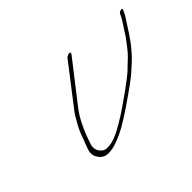

<svg xmlns="http://www.w3.org/2000/svg" viewBox="-102 -987 1237 1237"><g transform="rotate(-45 517.0 -368.0)"><path d="M559.8 -671 342.3 -389C320.5 -355 311.2 -336 297.4 -312C281.6 -284 264.9 -236 261.5 -225L254.1 -208C252.7 -203 249.7 -195 246.3 -186C231.1 -151 228.3 -123 237.4 -103C250.6 -75 269.8 -57 296.3 -52C311.8 -49 333.3 -50 359.5 -56C378.7 -60 409.2 -71 452.2 -91C495.2 -111 571.6 -159 678.9 -235C736.1 -275 774.3 -305 793.3 -323C833.8 -361 846.3 -368 881.9 -410C913.4 -447 928.8 -468 952.6 -504L1011.4 -595C1019.3 -607 1024.7 -618 1028.1 -627L1033.1 -637C1035.5 -646 1033.5 -650 1025.5 -648C1014.5 -646 1003 -641 999.6 -630L994.7 -620C991.3 -611 986.3 -603 981.4 -595L922.6 -504C918.6 -498 905.9 -481 885.1 -454C864.4 -427 843.6 -404 822.7 -385C801.9 -366 790 -354 784.1 -348C762.1 -325 696.5 -277 667.3 -256C607.7 -214 554.6 -175 485.4 -135C424.5 -99 375.5 -81 341.6 -81C319.6 -79 302.6 -85 291 -98C270.8 -118 264.1 -143 273.4 -174C275.8 -183 285.6 -207 288.1 -216L294.5 -233C299.4 -245 303.3 -257 309.7 -270C325.9 -305 343.6 -345 376.3 -389L595.8 -671C601.7 -679 599.8 -686 590.2 -686C580.6 -686 565.7 -679 559.8 -671Z"/></g></svg>

Font: MewTooHand
Style: UltimateItaWide
Weight: 400
Designer: Mew Too, Robert Jablonski
Version: Version 0.77